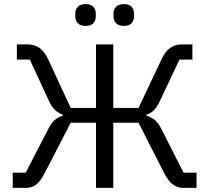

<svg xmlns="http://www.w3.org/2000/svg" viewBox="-20 -914 1018 934"><path d="M42 0V-74H105L213 -283Q230 -317 247 -331Q264 -345 286 -351V-356Q267 -362 250 -376.5Q233 -391 219 -421L125 -624H62V-698H114Q146 -698 170.5 -682Q195 -666 214 -626L324 -389H447V-698H531V-389H654L766 -626Q785 -666 809 -682Q833 -698 864 -698H916V-624H853L757 -421Q743 -391 727.5 -376.5Q712 -362 692 -356V-351Q715 -345 732.5 -331Q750 -317 767 -283L873 -74H936V0H872Q844 0 821.5 -16Q799 -32 778 -73L654 -317H531V0H447V-317H324L198 -73Q177 -32 156 -16Q135 0 106 0ZM396 -788Q371 -788 358.5 -801Q346 -814 346 -835V-847Q346 -868 358.5 -881Q371 -894 396 -894Q422 -894 434 -881Q446 -868 446 -847V-835Q446 -814 434 -801Q422 -788 396 -788ZM582 -788Q557 -788 544.5 -801Q532 -814 532 -835V-847Q532 -868 544.5 -881Q557 -894 582 -894Q608 -894 620 -881Q632 -868 632 -847V-835Q632 -814 620 -801Q608 -788 582 -788Z"/></svg>

Font: IBM Plex Sans
Style: Regular
Weight: 400
Designer: Mike Abbink, Paul van der Laan, Pieter van Rosmalen
Foundry: Bold Monday
Version: Version 3.201